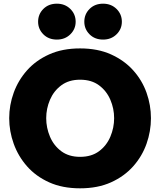

<svg xmlns="http://www.w3.org/2000/svg" viewBox="-20 -1013 870 1043"><path d="M540 -798Q495 -798 466.5 -826.5Q438 -855 438 -895Q438 -936 466.5 -964.5Q495 -993 540 -993Q584 -993 613 -964.5Q642 -936 642 -895Q642 -855 613 -826.5Q584 -798 540 -798ZM289 -798Q244 -798 215.5 -826.5Q187 -855 187 -895Q187 -936 215.5 -964.5Q244 -993 289 -993Q333 -993 362 -964.5Q391 -936 391 -895Q391 -855 362 -826.5Q333 -798 289 -798ZM415 10Q319 10 247 -22.5Q175 -55 127 -109.5Q79 -164 54.5 -232Q30 -300 30 -371Q30 -442 54.5 -509.5Q79 -577 127 -631Q175 -685 247 -717.5Q319 -750 415 -750Q511 -750 583 -717.5Q655 -685 703.5 -631Q752 -577 776 -509.5Q800 -442 800 -371Q800 -300 776 -232Q752 -164 703.5 -109.5Q655 -55 583 -22.5Q511 10 415 10ZM415 -161Q477 -161 518 -191.5Q559 -222 579.5 -270.5Q600 -319 600 -371Q600 -423 579.5 -471Q559 -519 518 -549.5Q477 -580 415 -580Q354 -580 313 -549.5Q272 -519 251.5 -471Q231 -423 231 -371Q231 -319 251.5 -270.5Q272 -222 313 -191.5Q354 -161 415 -161Z"/></svg>

Font: Be Vietnam Pro Black
Style: Regular
Weight: 900
Designer: Lam Bao, Tony Le, Vietanh Nguyen
Foundry: Yellow Type Foundry
Version: Version 1.002; ttfautohint (v1.8.3)